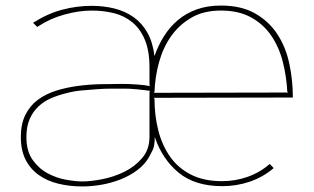

<svg xmlns="http://www.w3.org/2000/svg" viewBox="-20 -660 1129 691"><path d="M1034 -309 533 -308 536 -305Q536 -245 549.5 -191.5Q563 -138 591.5 -97Q620 -56 666.5 -32Q713 -8 779 -8Q827 -8 871 -23.5Q915 -39 951 -70L965 -55Q926 -22 878.5 -6Q831 10 780 10Q682 10 623 -38.5Q564 -87 537 -167Q537 -135 529 -119Q521 -103 516 -94Q501 -68 474.5 -48Q448 -28 415.5 -15Q383 -2 347 4.5Q311 11 276 11Q230 11 189.5 1Q149 -9 119 -30.5Q89 -52 72 -85.5Q55 -119 55 -167Q55 -214 71.5 -247Q88 -280 116.5 -301Q145 -322 181.5 -333.5Q218 -345 258.5 -350.5Q299 -356 340.5 -357Q382 -358 419 -358Q444 -358 472.5 -356Q501 -354 521 -350L518 -353V-417Q518 -477 501.5 -516.5Q485 -556 456.5 -579.5Q428 -603 390.5 -612.5Q353 -622 310 -622Q264 -622 211.5 -607.5Q159 -593 114 -563L99 -578Q151 -611 203.5 -625Q256 -639 310 -639Q353 -639 391.5 -629.5Q430 -620 460.5 -598.5Q491 -577 510.5 -542.5Q530 -508 536 -458Q549 -496 570 -529.5Q591 -563 620 -587.5Q649 -612 687.5 -626Q726 -640 775 -640Q848 -640 897.5 -612Q947 -584 977.5 -538Q1008 -492 1021 -432Q1034 -372 1034 -309ZM1017 -327 1014 -330Q1011 -386 997.5 -438.5Q984 -491 956 -532Q928 -573 883.5 -597.5Q839 -622 775 -622Q713 -622 669 -596.5Q625 -571 596 -530Q567 -489 552.5 -436.5Q538 -384 536 -329L533 -326ZM521 -333Q513 -334 500.5 -335.5Q488 -337 474.5 -338.5Q461 -340 448.5 -340.5Q436 -341 428 -341Q407 -341 382 -341Q357 -341 330 -339Q302 -337 274 -334.5Q246 -332 220 -325Q191 -318 165 -307Q139 -296 119 -277.5Q99 -259 87 -232Q75 -205 75 -167Q75 -116 97.5 -84.5Q120 -53 152 -36Q184 -19 218.5 -13Q253 -7 277 -7Q306 -7 347.5 -15Q389 -23 427 -41.5Q465 -60 491.5 -91Q518 -122 518 -168V-330Z"/></svg>

Font: TypoPRO Sinkin Sans
Style: 100 Thin
Weight: 100
Designer: Keith Bates
Foundry: K-Type
Version: Sinkin Sans (version 1.0)  by Keith Bates   •   © 2014   www